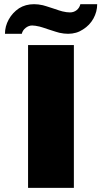

<svg xmlns="http://www.w3.org/2000/svg" viewBox="-20 -905 492 925"><path d="M448.2 -884.8Q448.2 -848.6 430.2 -815.9Q412.1 -783.2 379.9 -763.2Q348.6 -742.2 308.1 -742.2Q288.1 -742.2 266.1 -747.1Q257.3 -749 213.9 -763.2Q181.2 -774.4 170.9 -776.9Q148.4 -782.2 134.8 -782.2Q118.7 -782.2 104 -771Q88.9 -759.3 85 -742.2H3.9Q3.9 -778.3 22 -811Q40 -843.8 71.8 -865.2Q103 -884.8 144 -884.8Q164.1 -884.8 186 -879.9Q193.4 -878.4 237.8 -863.8Q270.5 -852.5 280.8 -850.1Q301.3 -845.2 316.9 -845.2Q335.4 -845.2 349.1 -856Q362.8 -866.7 367.2 -884.8ZM335.9 0H115.2V-688H335.9Z"/></svg>

Font: Archivo-RBTV
Style: Regular
Weight: 500
Designer: Hector Gatti
Foundry: Hector Gatti
Version: ""